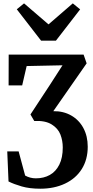

<svg xmlns="http://www.w3.org/2000/svg" viewBox="-20 -870 549 1138"><path d="M296 -211Q355.5 -212 402 -185.5Q448.5 -159 474.2 -111Q500 -63 500 -0.5Q500 75.5 464.8 131.8Q429.5 188 365.5 218.2Q301.5 248.5 218.5 248.5Q155.5 248.5 108.8 235Q62 221.5 30.5 205.5L23 27.5H90.5L129 170.5Q158.5 187 192.5 187Q239.5 187 275.2 167Q311 147 331.5 106Q352 65 352 4Q352 -36.5 338 -72.8Q324 -109 286.2 -132.5Q248.5 -156 183 -153L160.5 -191.5L275.5 -366.5L350.5 -483L138 -478.5L111.5 -364H31L31.5 -546.5H475.5L493.5 -494.5ZM79.5 -815 122.5 -850 267.5 -725.5 411.5 -850 455 -814.5 311.5 -629H223.5Z"/></svg>

Font: Merriweather Text
Style: Bold
Weight: 700
Designer: Eben Sorkin
Foundry: Eben Sorkin
Version: Version 2.100